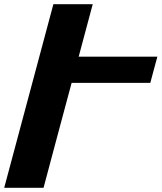

<svg xmlns="http://www.w3.org/2000/svg" viewBox="-20 -895 770 915"><path d="M0 0H187.5Q209.5 -83 254.2 -250Q298.8 -417 321.3 -500H696.3Q701.7 -520.5 712.9 -562.3Q724.1 -604 730 -625H355Q366.2 -667 388.4 -750Q410.6 -833 421.9 -875H234.4Q195.3 -729 117.2 -437.5Q39.1 -146 0 0Z"/></svg>

Font: Faithful 32x
Style: SemiboldOblique
Weight: 400
Foundry: Faithful Resource Pack
Version: Version 1.0; January 27, 2023